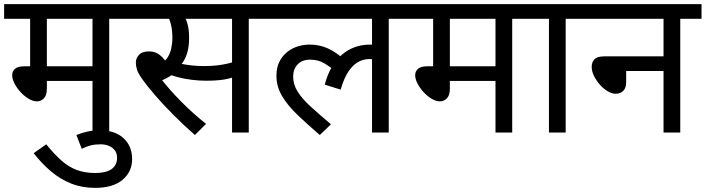

<svg xmlns="http://www.w3.org/2000/svg" viewBox="-20 -642 3418 930"><path d="M509 -551V0H428V-250H207V-213Q207 -180 192.5 -165.5Q178 -151 159 -151Q140 -151 119 -163.5Q98 -176 80 -195.5Q62 -215 50.5 -237Q39 -259 39 -278Q39 -296 52.5 -308.5Q66 -321 100 -321H126V-551H0V-622H612V-551ZM428 -551H207V-321H428Z M350 12Q376 1 405 -5Q434 -11 462 -11Q537 -11 578.5 27.5Q620 66 620 129Q620 190 573.5 229Q527 268 441 268Q377 268 324.5 247Q272 226 227.5 188.5Q183 151 143 100L204 57Q243 105 278 136Q313 167 352.5 181.5Q392 196 441 196Q494 196 520.5 177Q547 158 547 122Q547 100 535.5 85.5Q524 71 506 64Q488 57 467 57Q440 57 418.5 62.5Q397 68 376 79Z M843 -551 871 -566Q882 -550 889 -523Q896 -496 896 -458Q896 -414 885.5 -381.5Q875 -349 856 -328L855 -319Q837 -296 812.5 -279Q788 -262 757 -250L761 -259Q802 -206 858.5 -149Q915 -92 978 -42L924 12Q868 -37 818.5 -87Q769 -137 731 -181Q693 -225 671 -256Q649 -287 643.5 -305Q638 -323 638 -340Q638 -359 653 -376Q668 -393 702 -393Q727 -393 745.5 -381.5Q764 -370 779 -349.5Q794 -329 807 -300L746 -331Q774 -339 788.5 -359Q803 -379 809 -405.5Q815 -432 815 -458Q815 -496 808 -523.5Q801 -551 792 -564L835 -551H598V-622H1015V-551ZM1185 -551V0H1104V-551H994V-622H1289V-551ZM967 -322Q1001 -322 1029 -325Q1057 -328 1085 -334.5Q1113 -341 1145 -353V-280Q1102 -263 1066.5 -257Q1031 -251 978 -251Q945 -251 908.5 -255.5Q872 -260 840 -268.5Q808 -277 788 -287L808 -347Q828 -340 854 -334Q880 -328 909 -325Q938 -322 967 -322Z M1274 -551V-622H1967V-551H1863V0H1782V-377L1826 -341Q1809 -351 1794.5 -353.5Q1780 -356 1768 -356Q1744 -356 1719 -344Q1694 -332 1671 -300.5Q1648 -269 1630 -208L1553 -232Q1578 -327 1635.5 -376.5Q1693 -426 1773 -426Q1790 -426 1807 -423Q1824 -420 1836 -416L1839 -394L1782 -413V-551ZM1611 -292Q1580 -318 1550.5 -335.5Q1521 -353 1483 -353Q1443 -353 1421.5 -330Q1400 -307 1400 -271Q1400 -233 1421.5 -198.5Q1443 -164 1484 -126.5Q1525 -89 1583 -40L1529 12Q1471 -38 1423 -83.5Q1375 -129 1347 -175.5Q1319 -222 1319 -275Q1319 -315 1333.5 -343.5Q1348 -372 1371.5 -390.5Q1395 -409 1423 -417.5Q1451 -426 1478 -426Q1511 -426 1539 -418Q1567 -410 1593 -394.5Q1619 -379 1643 -357Z M2461 -551V0H2380V-250H2159V-213Q2159 -180 2144.5 -165.5Q2130 -151 2111 -151Q2092 -151 2071 -163.5Q2050 -176 2032 -195.5Q2014 -215 2002.5 -237Q1991 -259 1991 -278Q1991 -296 2004.5 -308.5Q2018 -321 2052 -321H2078V-551H1952V-622H2564V-551ZM2380 -551H2159V-321H2380Z M2720 -551V0H2639V-551H2550V-622H2823V-551Z M2809 -622H3378V-551H3275V0H3194V-298H3013V-244Q3013 -216 2999 -202Q2985 -188 2962 -188Q2944 -188 2923.5 -200Q2903 -212 2885.5 -232Q2868 -252 2857 -274.5Q2846 -297 2846 -318Q2846 -341 2859.5 -355Q2873 -369 2907 -369H3194V-551H2809Z"/></svg>

Font: Noto Sans Devanagari
Style: Regular
Weight: 400
Designer: Jelle Bosma - Monotype Design Team
Foundry: Monotype Imaging Inc.
Version: Version 2.003